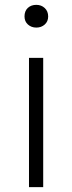

<svg xmlns="http://www.w3.org/2000/svg" viewBox="-20 -772 297 792"><path d="M99.6 0V-533.2H158.2V0ZM81.1 -704.1Q81.1 -726.6 94.7 -739.3Q108.4 -752 129.9 -752Q150.4 -752 164.6 -738.8Q178.7 -725.6 178.7 -704.1Q178.7 -683.6 164.6 -670.9Q150.4 -658.2 129.9 -658.2Q109.4 -658.2 95.2 -670.9Q81.1 -683.6 81.1 -704.1Z"/></svg>

Font: Bpmf Zihi Sans Light
Style: Light
Weight: 300
Foundry: But Ko
Version: Version 1.320